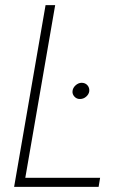

<svg xmlns="http://www.w3.org/2000/svg" viewBox="-20 -731 486 751"><path d="M371.6 -35.6 365.7 0H57.6L64 -35.6ZM195.8 -710.9 72.8 0H35.2L158.2 -710.9ZM263.7 -375Q265.1 -387.7 275.6 -397.2Q286.1 -406.7 298.8 -407.2Q313.5 -407.2 322 -397.5Q330.6 -387.7 329.1 -374Q327.6 -362.3 317.1 -353Q306.6 -343.8 293 -343.8Q280.3 -343.3 271.2 -353Q262.2 -362.8 263.7 -375Z"/></svg>

Font: Roboto Condensed ExtraLight
Style: Italic
Weight: 250
Italic angle: -12°
Designer: Christian Robertson
Foundry: Google
Version: Version 3.008; 2023